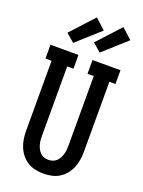

<svg xmlns="http://www.w3.org/2000/svg" viewBox="-180 -1066 861 1155"><g transform="rotate(20 250.0 -488.5)"><path d="M250 8Q224 8 197.5 2.5Q171 -3 148.5 -17Q126 -31 109.5 -51.5Q93 -72 83 -96.5Q73 -121 69 -147.5Q65 -174 65 -200V-647H26V-735H205V-647H165V-200Q165 -186 166.5 -172.5Q168 -159 172 -145.5Q176 -132 182.5 -120Q189 -108 199 -98.5Q209 -89 222.5 -84.5Q236 -80 250 -80Q264 -80 277.5 -84.5Q291 -89 301 -98.5Q311 -108 317.5 -120Q324 -132 328 -145.5Q332 -159 333.5 -172.5Q335 -186 335 -200V-647H295V-735H474V-647H435V-200Q435 -174 431 -147.5Q427 -121 417 -96.5Q407 -72 390.5 -51.5Q374 -31 351.5 -17Q329 -3 302.5 2.5Q276 8 250 8ZM320 -792 267 -838 402 -985 468 -925ZM150 -792 97 -838 232 -985 298 -925Z"/></g></svg>

Font: Iosevka Slab Semibold
Style: Regular
Weight: 600
Monospace: yes
Designer: Belleve Invis
Foundry: Belleve Invis
Version: Version 11.1.1; ttfautohint (v1.8.3)